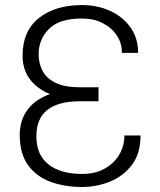

<svg xmlns="http://www.w3.org/2000/svg" viewBox="-20 -742 644 772"><path d="M376.1 -383.5V-334.9H302.9Q125.7 -334.9 126.4 -194.6Q126.1 -119.3 174.9 -81Q223.7 -42.6 310 -42.6Q362.6 -42.6 400.7 -63.9Q438.9 -85.2 459.7 -120.6Q480.5 -155.9 480.1 -197.4H545.1Q545.1 -125 510.5 -79.2Q475.9 -33.4 421.9 -11.7Q367.9 9.9 310 9.9Q241.1 9.9 184.3 -10.5Q127.5 -30.9 93.6 -76.9Q59.7 -122.9 59.3 -198.9Q59.7 -259.6 91.1 -301.3Q122.5 -343 180.8 -363.6Q129.3 -384.6 100 -423.7Q70.7 -462.7 70.7 -518.5Q71 -617.5 136.5 -669.6Q202.1 -721.6 310 -721.6Q371.8 -721.6 422.9 -698.2Q474.1 -674.7 504.8 -631.6Q535.5 -588.4 535.2 -529.5H470.2Q470.5 -568.2 449.8 -599.4Q429 -630.7 392.8 -649.1Q356.5 -667.6 310 -667.6Q218 -667.6 176.7 -625.5Q135.3 -583.5 135.3 -523.8Q135.3 -486.9 151.3 -456.7Q167.3 -426.5 204 -408.7Q240.8 -391 302.9 -391H376.1Z"/></svg>

Font: Inter UI Extra Light
Style: Regular
Weight: 200
Designer: Rasmus Andersson
Foundry: rsms
Version: 3.2;8d6f07862